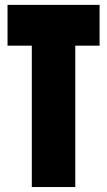

<svg xmlns="http://www.w3.org/2000/svg" viewBox="-20 -752 431 772"><path d="M10.3 -568.4V-732.4H380.4V-568.4H282.7V0H107.9V-568.4Z"/></svg>

Font: Anton
Style: Regular
Weight: 400
Designer: Vernon Adams, Tural Alisoy
Foundry: Vernon Adams
Version: Version 2.300